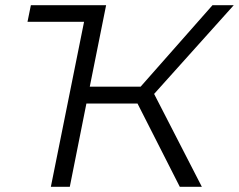

<svg xmlns="http://www.w3.org/2000/svg" viewBox="-20 -720 921 740"><path d="M86 -636 99 -700H389L326 -386H522L799 -700H881L574 -358L758 0H673L510 -321H313L249 0H176L304 -636Z"/></svg>

Font: Montserrat
Style: Italic
Weight: 400
Italic angle: -11.3°
Designer: Julieta Ulanovsky
Foundry: Julieta Ulanovsky
Version: Version 9.000; ttfautohint (v1.8.4.7-5d5b)